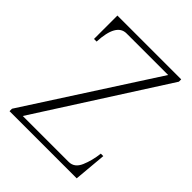

<svg xmlns="http://www.w3.org/2000/svg" viewBox="-197 -817 934 934"><g transform="rotate(45 270.5 -350.0)"><path d="M25 -17 446 -670H160Q91 -670 85 -539H67V-700H506V-684L87 -29H403Q442 -29 460.5 -72Q479 -115 485 -168H502L487 0H25Z"/></g></svg>

Font: Taviraj ExtraLight
Style: Regular
Weight: 200
Designer: Katatrad Team
Foundry: CadsonDemak
Version: Version 1.030